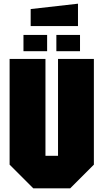

<svg xmlns="http://www.w3.org/2000/svg" viewBox="-20 -1019 560 1039"><path d="M32 -128V-700H226V-176H294V-700H488V-128L360 0H160ZM107 -742V-830H235V-742ZM285 -742V-830H413V-742ZM146 -878V-970L402 -999V-878Z"/></svg>

Font: Tektur Condensed ExtraBold
Style: Regular
Weight: 800
Width: 3
Designer: Adam Jagosz
Foundry: Adam Jagosz
Version: Version 1.005;gftools[0.9.30]